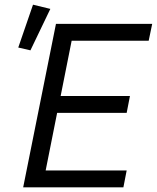

<svg xmlns="http://www.w3.org/2000/svg" viewBox="-20 -800 670 820"><path d="M195 -762 110 -585 58 -597 121 -780ZM507 0H79L219 -698H630L615 -626H286L239 -390H535L521 -318H224L175 -72H521Z"/></svg>

Font: Aneliza
Style: Italic
Weight: 400
Italic angle: -11.31°
Designer: Mike Abbink, Paul van der Laan, Pieter van Rosmalen
Foundry: Bold Monday
Version: Version 3.0